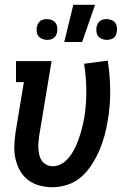

<svg xmlns="http://www.w3.org/2000/svg" viewBox="-20 -776 540 804"><path d="M200 8Q172 8 145.5 1Q119 -6 98 -22Q77 -38 64 -61Q51 -84 45 -110.5Q39 -137 40 -165Q41 -193 45 -221L80 -432H47V-520H196L144 -207Q142 -193 141 -179Q140 -165 141 -151.5Q142 -138 145 -125.5Q148 -113 155.5 -102.5Q163 -92 175 -86Q187 -80 201 -80Q217 -80 232 -87Q247 -94 259 -106Q271 -118 280 -132Q289 -146 296 -161Q303 -176 308.5 -191Q314 -206 318.5 -221.5Q323 -237 326.5 -252.5Q330 -268 333 -283Q342 -341 341.5 -397.5Q341 -454 332 -509L431 -522Q441 -461 441.5 -397.5Q442 -334 431 -270Q426 -239 417.5 -207.5Q409 -176 396 -146Q383 -116 364.5 -87Q346 -58 320.5 -35.5Q295 -13 263 -2.5Q231 8 200 8ZM249 -600 287 -756H378L324 -600ZM427 -609Q417 -609 407 -613Q397 -617 391 -624.5Q385 -632 384 -642.5Q383 -653 384 -663Q386 -670 389.5 -677Q393 -684 399 -688.5Q405 -693 412.5 -694.5Q420 -696 427 -696Q437 -696 447 -692Q457 -688 462.5 -680.5Q468 -673 469.5 -662.5Q471 -652 469 -642Q468 -635 464.5 -628Q461 -621 454.5 -616.5Q448 -612 441 -610.5Q434 -609 427 -609ZM177 -609Q167 -609 157 -613Q147 -617 141 -624.5Q135 -632 134 -642.5Q133 -653 134 -663Q136 -670 139.5 -677Q143 -684 149 -688.5Q155 -693 162.5 -694.5Q170 -696 177 -696Q187 -696 197 -692Q207 -688 212.5 -680.5Q218 -673 219.5 -662.5Q221 -652 219 -642Q218 -635 214.5 -628Q211 -621 204.5 -616.5Q198 -612 191 -610.5Q184 -609 177 -609Z"/></svg>

Font: Iosevka Curly Slab Semibold
Style: Italic
Weight: 600
Italic angle: -9°
Monospace: yes
Designer: Belleve Invis
Foundry: Belleve Invis
Version: Version 22.1.2; ttfautohint (v1.8.4)